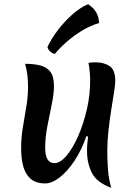

<svg xmlns="http://www.w3.org/2000/svg" viewBox="-20 -877 646 918"><path d="M512 21Q442 -5 419 -51Q396 -97 396 -156Q396 -172 397.5 -189Q399 -206 401 -224L393 -226Q370 -159 336 -108Q302 -57 265 -28.5Q228 0 196 0Q151 0 126 -22.5Q101 -45 91 -82.5Q81 -120 81 -166Q81 -219 89.5 -269.5Q98 -320 106 -368Q114 -416 114 -462Q114 -490 111 -517Q108 -544 100 -572Q142 -572 173 -564Q204 -556 221 -533.5Q238 -511 238 -465Q238 -429 227.5 -378.5Q217 -328 206.5 -273.5Q196 -219 196 -171Q196 -97 240 -97Q268 -97 298 -132.5Q328 -168 354 -227Q380 -286 396 -357Q412 -428 411 -499Q410 -540 403 -577Q413 -578 422 -578.5Q431 -579 438 -579Q476 -579 503.5 -561.5Q531 -544 531 -490Q531 -471 525 -434Q519 -397 511.5 -349.5Q504 -302 498.5 -251.5Q493 -201 493 -154Q493 -108 496.5 -64Q500 -20 512 21ZM207 -652Q223 -688 254 -729.5Q285 -771 324 -806Q363 -841 401 -857Q409 -852 421 -841.5Q433 -831 442.5 -813Q452 -795 454 -767Q410 -754 369.5 -729Q329 -704 296 -674.5Q263 -645 242 -619Q229 -622 219 -631.5Q209 -641 207 -652Z"/></svg>

Font: Merienda Medium
Style: Regular
Weight: 500
Designer: Eduardo Rodriguez Tunni
Foundry: Eduardo Rodriguez Tunni
Version: Version 2.001; ttfautohint (v1.8.4.7-5d5b)